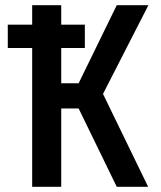

<svg xmlns="http://www.w3.org/2000/svg" viewBox="-20 -720 619 740"><path d="M10 -535H104V0H216V-302H283L430 0H551L377 -358L552 -700H430L283 -399H216V-535H307V-625H216V-700H104V-625H10Z"/></svg>

Font: Finlandica Medium
Style: Regular
Weight: 500
Designer: Niklas Ekholm, Juho Hiilivirta, Jaakko Suomalainen
Foundry: Helsinki Type Studio
Version: Version 2.000;Glyphs 3.2 (3202)